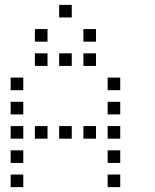

<svg xmlns="http://www.w3.org/2000/svg" viewBox="-20 -796 640 792"><path d="M225 -776Q224 -776 224 -776Q224 -776 224 -775V-725Q224 -724 224 -724Q224 -724 225 -724H275Q276 -724 276 -724Q276 -724 276 -725V-775Q276 -776 276 -776Q276 -776 275 -776ZM125 -676Q124 -676 124 -676Q124 -676 124 -675V-625Q124 -624 124 -624Q124 -624 125 -624H175Q176 -624 176 -624Q176 -624 176 -625V-675Q176 -676 176 -676Q176 -676 175 -676ZM325 -676Q324 -676 324 -676Q324 -676 324 -675V-625Q324 -624 324 -624Q324 -624 325 -624H375Q376 -624 376 -624Q376 -624 376 -625V-675Q376 -676 376 -676Q376 -676 375 -676ZM125 -576Q124 -576 124 -576Q124 -576 124 -575V-525Q124 -524 124 -524Q124 -524 125 -524H175Q176 -524 176 -524Q176 -524 176 -525V-575Q176 -576 176 -576Q176 -576 175 -576ZM225 -576Q224 -576 224 -576Q224 -576 224 -575V-525Q224 -524 224 -524Q224 -524 225 -524H275Q276 -524 276 -524Q276 -524 276 -525V-575Q276 -576 276 -576Q276 -576 275 -576ZM325 -576Q324 -576 324 -576Q324 -576 324 -575V-525Q324 -524 324 -524Q324 -524 325 -524H375Q376 -524 376 -524Q376 -524 376 -525V-575Q376 -576 376 -576Q376 -576 375 -576ZM25 -476Q24 -476 24 -476Q24 -476 24 -475V-425Q24 -424 24 -424Q24 -424 25 -424H75Q76 -424 76 -424Q76 -424 76 -425V-475Q76 -476 76 -476Q76 -476 75 -476ZM425 -476Q424 -476 424 -476Q424 -476 424 -475V-425Q424 -424 424 -424Q424 -424 425 -424H475Q476 -424 476 -424Q476 -424 476 -425V-475Q476 -476 476 -476Q476 -476 475 -476ZM25 -376Q24 -376 24 -376Q24 -376 24 -375V-325Q24 -324 24 -324Q24 -324 25 -324H75Q76 -324 76 -324Q76 -324 76 -325V-375Q76 -376 76 -376Q76 -376 75 -376ZM425 -376Q424 -376 424 -376Q424 -376 424 -375V-325Q424 -324 424 -324Q424 -324 425 -324H475Q476 -324 476 -324Q476 -324 476 -325V-375Q476 -376 476 -376Q476 -376 475 -376ZM25 -276Q24 -276 24 -276Q24 -276 24 -275V-225Q24 -224 24 -224Q24 -224 25 -224H75Q76 -224 76 -224Q76 -224 76 -225V-275Q76 -276 76 -276Q76 -276 75 -276ZM125 -276Q124 -276 124 -276Q124 -276 124 -275V-225Q124 -224 124 -224Q124 -224 125 -224H175Q176 -224 176 -224Q176 -224 176 -225V-275Q176 -276 176 -276Q176 -276 175 -276ZM225 -276Q224 -276 224 -276Q224 -276 224 -275V-225Q224 -224 224 -224Q224 -224 225 -224H275Q276 -224 276 -224Q276 -224 276 -225V-275Q276 -276 276 -276Q276 -276 275 -276ZM325 -276Q324 -276 324 -276Q324 -276 324 -275V-225Q324 -224 324 -224Q324 -224 325 -224H375Q376 -224 376 -224Q376 -224 376 -225V-275Q376 -276 376 -276Q376 -276 375 -276ZM425 -276Q424 -276 424 -276Q424 -276 424 -275V-225Q424 -224 424 -224Q424 -224 425 -224H475Q476 -224 476 -224Q476 -224 476 -225V-275Q476 -276 476 -276Q476 -276 475 -276ZM25 -176Q24 -176 24 -176Q24 -176 24 -175V-125Q24 -124 24 -124Q24 -124 25 -124H75Q76 -124 76 -124Q76 -124 76 -125V-175Q76 -176 76 -176Q76 -176 75 -176ZM425 -176Q424 -176 424 -176Q424 -176 424 -175V-125Q424 -124 424 -124Q424 -124 425 -124H475Q476 -124 476 -124Q476 -124 476 -125V-175Q476 -176 476 -176Q476 -176 475 -176ZM25 -76Q24 -76 24 -76Q24 -76 24 -75V-25Q24 -24 24 -24Q24 -24 25 -24H75Q76 -24 76 -24Q76 -24 76 -25V-75Q76 -76 76 -76Q76 -76 75 -76ZM425 -76Q424 -76 424 -76Q424 -76 424 -75V-25Q424 -24 424 -24Q424 -24 425 -24H475Q476 -24 476 -24Q476 -24 476 -25V-75Q476 -76 476 -76Q476 -76 475 -76Z"/></svg>

Font: Doto
Style: Regular
Weight: 400
Monospace: yes
Version: Version 1.000